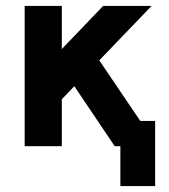

<svg xmlns="http://www.w3.org/2000/svg" viewBox="-20 -492 567 646"><path d="M63 0V-472H188V-327Q325 -470 327 -472H490L314 -289L452 -85H502V134H385V0H366L230 -202L188 -158V0Z"/></svg>

Font: Coval
Style: Heavy
Weight: 900
Foundry: Context Ltd
Version: Version 001.000